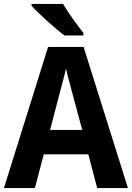

<svg xmlns="http://www.w3.org/2000/svg" viewBox="-20 -954 669 974"><path d="M300 -934H140V-924C174 -887 261 -808 307 -774H403V-787C375 -822 325 -890 300 -934ZM473 0H629L404 -716H224L0 0H157L202 -171H428ZM349 -474 397 -295H234L281 -474C287 -499 307 -570 315 -606C323 -567 339 -513 349 -474Z"/></svg>

Font: Noto Sans Telugu SemiCondensed
Style: Bold
Weight: 700
Width: 4
Designer: Jelle Bosma - Monotype Design Team
Foundry: Monotype Imaging Inc.
Version: Version 2.005